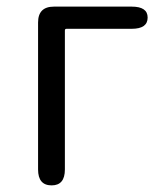

<svg xmlns="http://www.w3.org/2000/svg" viewBox="-20 -560 494 580"><path d="M136 0Q95 0 95 -48V-492Q95 -540 143 -540H378Q426 -540 426 -507Q426 -473 378 -473H181Q176 -473 176 -468V-48Q176 0 136 0Z"/></svg>

Font: Resource Han Rounded KR Normal
Style: Regular
Weight: 350
Designer: Cyano Hao (round all glyphs); Ryoko NISHIZUKA 西塚涼子 (kana, bopomofo & ideographs); Paul D. Hunt (Latin, Greek & Cyrillic)
Foundry: Cyano Hao
Version: 0.990